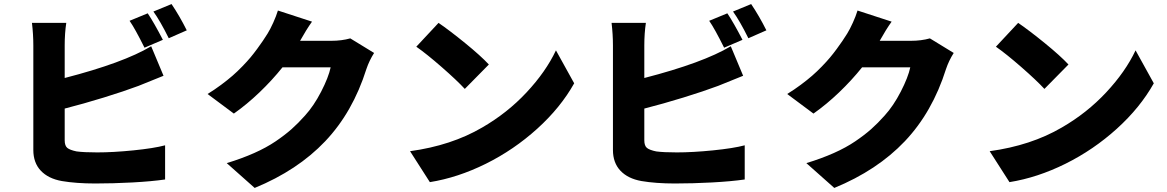

<svg xmlns="http://www.w3.org/2000/svg" viewBox="-20 -855 5776 950"><path d="M144.9 -630Q144.9 -684.7 138.1 -741.8H307.9Q300.1 -690 300.1 -630V-469.1Q590.6 -544 728 -626.1L789.1 -480.1Q681.1 -436.1 665.1 -430Q595.2 -403.8 493.8 -372.5Q392.4 -341.3 300.1 -317.8V-160.9Q300.1 -133.9 313 -123.2Q326 -112.6 359 -105.8Q394.9 -100.9 460.9 -100.9Q539.4 -100.9 640.1 -111Q740.8 -121.1 796.9 -136V33Q730.8 42.6 634.6 47.8Q538.4 52.9 451 52.9Q357.2 52.9 285.9 40.8Q218.8 28.8 181.8 -10.5Q144.9 -49.7 144.9 -112.9ZM695 -619Q647.7 -714.1 621.1 -752.1L710.9 -789.1Q742.2 -742.5 785.9 -658ZM815 -665.8Q772.4 -751.8 739 -797.9L828.8 -834.9Q869 -775.2 904.1 -704.9Z M1713.1 -665.1 1831 -593Q1806.8 -554.7 1793 -513.8Q1725.5 -299.7 1589.1 -156.1Q1452.8 -12.4 1240.1 74.9L1101.9 -47.9Q1176.8 -70.7 1237.4 -97.7Q1297.9 -124.6 1343.8 -155.7Q1389.6 -186.8 1422.6 -216.1Q1455.6 -245.4 1489 -283Q1532.7 -331 1569.1 -401.6Q1605.5 -472.3 1616.1 -522H1377.8Q1326 -457.4 1264 -398.1Q1202.1 -338.8 1137.1 -293L1007.1 -389.9Q1042.3 -411.6 1074.2 -435.4Q1106.2 -459.2 1130.7 -480.5Q1155.2 -501.8 1179 -526.5Q1202.8 -551.1 1218.8 -570.1Q1234.7 -589.1 1252.5 -613.3Q1270.2 -637.4 1280.2 -652.3Q1290.1 -667.3 1304 -688.9Q1317.1 -709.9 1332 -742.9Q1346.9 -775.9 1355.1 -802.9L1523.8 -747.9Q1495.7 -708.5 1464.8 -653.1H1619Q1670.8 -653.1 1713.1 -665.1Z M2149.9 -741.8Q2205.3 -703.8 2281.8 -641.5Q2358.3 -579.2 2398.8 -535.9L2279.8 -415.1Q2240.4 -457.7 2165.3 -523.3Q2090.2 -588.8 2039.8 -623.9ZM2008.9 -106.9Q2213.4 -134.9 2365.8 -224.1Q2490.1 -295.8 2585.4 -397.9Q2680.8 -500 2730.8 -605.8L2821 -442.8Q2753.6 -322.4 2638.1 -218Q2522.7 -113.6 2383.9 -44.7Q2245 24.1 2106.9 46.2Z M3012.8 -630Q3012.8 -684.7 3006 -741.8H3175.8Q3168 -690 3168 -630V-469.1Q3458.5 -544 3595.9 -626.1L3657 -480.1Q3549 -436.1 3533 -430Q3463.1 -403.8 3361.7 -372.5Q3260.3 -341.3 3168 -317.8V-160.9Q3168 -133.9 3180.9 -123.2Q3193.9 -112.6 3226.9 -105.8Q3262.8 -100.9 3328.8 -100.9Q3407.3 -100.9 3508 -111Q3608.7 -121.1 3664.8 -136V33Q3598.7 42.6 3502.5 47.8Q3406.2 52.9 3318.9 52.9Q3225.1 52.9 3153.8 40.8Q3086.6 28.8 3049.7 -10.5Q3012.8 -49.7 3012.8 -112.9ZM3562.9 -619Q3515.6 -714.1 3489 -752.1L3578.8 -789.1Q3610.1 -742.5 3653.8 -658ZM3682.9 -665.8Q3640.3 -751.8 3606.9 -797.9L3696.7 -834.9Q3736.9 -775.2 3772 -704.9Z M4581 -665.1 4698.9 -593Q4674.7 -554.7 4660.9 -513.8Q4593.4 -299.7 4457 -156.1Q4320.7 -12.4 4108 74.9L3969.8 -47.9Q4044.7 -70.7 4105.3 -97.7Q4165.8 -124.6 4211.6 -155.7Q4257.5 -186.8 4290.5 -216.1Q4323.5 -245.4 4356.9 -283Q4400.6 -331 4437 -401.6Q4473.4 -472.3 4484 -522H4245.7Q4193.9 -457.4 4131.9 -398.1Q4070 -338.8 4005 -293L3875 -389.9Q3910.2 -411.6 3942.1 -435.4Q3974.1 -459.2 3998.6 -480.5Q4023.1 -501.8 4046.9 -526.5Q4070.7 -551.1 4086.6 -570.1Q4102.6 -589.1 4120.4 -613.3Q4138.1 -637.4 4148.1 -652.3Q4158 -667.3 4171.9 -688.9Q4185 -709.9 4199.9 -742.9Q4214.8 -775.9 4223 -802.9L4391.7 -747.9Q4363.6 -708.5 4332.7 -653.1H4486.9Q4538.7 -653.1 4581 -665.1Z M5017.8 -741.8Q5073.2 -703.8 5149.7 -641.5Q5226.2 -579.2 5266.7 -535.9L5147.7 -415.1Q5108.3 -457.7 5033.2 -523.3Q4958.1 -588.8 4907.7 -623.9ZM4876.8 -106.9Q5081.3 -134.9 5233.7 -224.1Q5358 -295.8 5453.3 -397.9Q5548.7 -500 5598.7 -605.8L5688.9 -442.8Q5621.4 -322.4 5506 -218Q5390.6 -113.6 5251.8 -44.7Q5112.9 24.1 4974.8 46.2Z"/></svg>

Font: Karasuma Gothic
Style: Black
Weight: 900
Designer: Rasmus Andersson / Ryoko Nishizuka
Foundry: Genbu
Version: Version 1.00